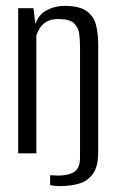

<svg xmlns="http://www.w3.org/2000/svg" viewBox="-20 -523 398 655"><path d="M183 112Q175 112 166.5 111Q158 110 151 108V75Q152 75 157 75Q162 75 168.5 75.5Q175 76 177 76Q213 76 233 63.5Q253 51 253 14V-364Q253 -387 250 -408.5Q247 -430 232 -444Q217 -458 179 -458Q153 -458 138 -448.5Q123 -439 115.5 -426.5Q108 -414 104 -403V0H42V-495H94L101 -441Q112 -474 140 -488.5Q168 -503 199 -503Q252 -503 276.5 -484.5Q301 -466 308 -436Q315 -406 315 -372V-3Q315 45 297 70Q279 95 249.5 103.5Q220 112 183 112Z"/></svg>

Font: Alumni Sans
Style: Regular
Weight: 400
Designer: Robert E. Leuschke
Foundry: Robert E. Leuschke
Version: Version 1.018